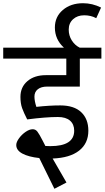

<svg xmlns="http://www.w3.org/2000/svg" viewBox="-40 -985 650 1193"><path d="M174 -385Q174 -357 186 -321Q266 -330 335 -330Q420 -330 464.5 -288Q509 -246 509 -173Q509 -94 451.5 -49Q394 -4 287 0L373 149L298 188L204 -3Q138 -10 99.5 -30.5Q61 -51 61 -84Q61 -102 78 -125.5Q95 -149 119 -165.5Q143 -182 163 -182Q181 -182 192.5 -167Q204 -152 224 -113Q233 -94 242 -78Q253 -77 273 -77Q421 -77 421 -173Q421 -213 395 -235.5Q369 -258 320 -258Q245 -258 129 -243Q108 -284 97.5 -313Q87 -342 87 -383Q87 -444 130.5 -481Q174 -518 245 -518H372V-621H-20V-689H357Q301 -740 301 -814Q301 -881 350.5 -923Q400 -965 476 -965Q534 -965 588 -938L558 -872Q525 -890 483 -890Q441 -890 414 -865.5Q387 -841 387 -801Q387 -764 406 -734Q425 -704 455 -689H590V-621H456V-447H253Q216 -447 195 -430.5Q174 -414 174 -385Z"/></svg>

Font: FiraGO
Style: Regular
Weight: 400
Designer: bBox Type
Foundry: bBox Type GmbH
Version: Version 1.001;April 20, 2020;FontCreator 12.0.0.2555 64-bit